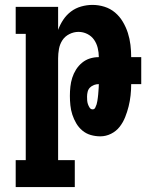

<svg xmlns="http://www.w3.org/2000/svg" viewBox="-20 -548 640 783"><path d="M285 215H44V105H85V-410H44V-520H217V-426Q225 -448 238 -467.5Q251 -487 269.5 -501Q288 -515 311 -521.5Q334 -528 357 -528Q382 -528 406 -520.5Q430 -513 449 -497Q468 -481 481 -459Q494 -437 501.5 -413.5Q509 -390 512 -365Q515 -340 515 -315H556V-205H515Q515 -182 512.5 -159Q510 -136 504.5 -114Q499 -92 490.5 -70.5Q482 -49 468 -31Q454 -13 433 -2.5Q412 8 389 8Q369 8 350 2.5Q331 -3 316 -15.5Q301 -28 291 -45Q281 -62 275 -80.5Q269 -99 267 -118.5Q265 -138 265 -157Q265 -176 267 -194.5Q269 -213 274.5 -230.5Q280 -248 290 -264Q300 -280 314.5 -292Q329 -304 346.5 -309.5Q364 -315 383 -315Q383 -334 378.5 -352.5Q374 -371 363.5 -386Q353 -401 336 -409.5Q319 -418 300 -418Q281 -418 263 -409Q245 -400 234.5 -384Q224 -368 220.5 -348.5Q217 -329 217 -310V105H285ZM358 -102Q365 -102 368.5 -109Q372 -116 374 -122.5Q376 -129 377 -136Q378 -143 379 -150Q380 -157 380.5 -163.5Q381 -170 381.5 -177Q382 -184 382.5 -191Q383 -198 383 -205Q373 -205 363.5 -201.5Q354 -198 347 -191Q340 -184 337.5 -174Q335 -164 335 -154Q335 -146 335.5 -138.5Q336 -131 338.5 -123.5Q341 -116 345.5 -109Q350 -102 358 -102Z"/></svg>

Font: Iosevka HT Extrabold Extended
Style: Regular
Weight: 800
Width: 7
Monospace: yes
Designer: Belleve Invis
Foundry: Belleve Invis
Version: Version 32.3.0; ttfautohint (v1.8.4)